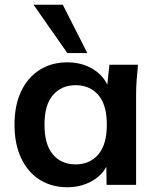

<svg xmlns="http://www.w3.org/2000/svg" viewBox="-20 -777 660 807"><path d="M263 10Q197 10 147 -21.5Q97 -53 69 -112Q41 -171 41 -253Q41 -335 69 -393.5Q97 -452 147 -483.5Q197 -515 263 -515Q320 -515 365 -490Q410 -465 431 -421L440 -505H560Q557 -474 554.5 -442Q552 -410 552 -379V0H428L427 -76Q405 -36 361 -13Q317 10 263 10ZM298 -86Q357 -86 393 -127.5Q429 -169 429 -253Q429 -337 393 -378Q357 -419 298 -419Q239 -419 203 -378Q167 -337 167 -253Q167 -169 202.5 -127.5Q238 -86 298 -86ZM263 -554 121 -757H244L347 -554Z"/></svg>

Font: MulishBold
Style: Bold
Weight: 700
Designer: Vernon Adams
Foundry: Vernon Adams
Version: Version 3.602; ttfautohint (v1.8.3)